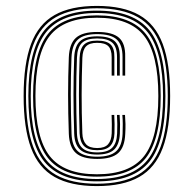

<svg xmlns="http://www.w3.org/2000/svg" viewBox="-20 -625 656 650"><path d="M308 5Q219.5 5 164.9 -25.9Q110.2 -56.8 85.1 -124Q60 -191.2 60 -300Q60 -409 85.1 -476.1Q110.2 -543.2 164.9 -574.1Q219.5 -605 308 -605Q396.8 -605 451.2 -574.1Q505.8 -543.2 530.9 -476.1Q556 -409 556 -300Q556 -191.2 530.9 -124Q505.8 -56.8 451.2 -25.9Q396.8 5 308 5ZM308 -3Q393.8 -3 446.6 -33Q499.5 -63 523.8 -128.5Q548 -194 548 -300Q548 -406.2 523.8 -471.6Q499.5 -537 446.6 -567Q393.8 -597 308 -597Q222.2 -597 169.4 -567Q116.5 -537 92.2 -471.6Q68 -406.2 68 -300Q68 -194 92.2 -128.5Q116.5 -63 169.4 -33Q222.2 -3 308 -3ZM308 -11Q183.8 -11 129.9 -78.1Q76 -145.2 76 -300Q76 -455 129.9 -522Q183.8 -589 308 -589Q432.2 -589 486.1 -522Q540 -455 540 -300Q540 -145.2 486.1 -78.1Q432.2 -11 308 -11ZM308 -19Q428 -19 480 -84.2Q532 -149.5 532 -300Q532 -450.5 480 -515.8Q428 -581 308 -581Q188 -581 136 -515.8Q84 -450.5 84 -300Q84 -149.5 136 -84.2Q188 -19 308 -19ZM308 -27Q192.2 -27 142.1 -90.4Q92 -153.8 92 -300Q92 -446.2 142.1 -509.6Q192.2 -573 308 -573Q423.8 -573 473.9 -509.6Q524 -446.2 524 -300Q524 -153.8 473.9 -90.4Q423.8 -27 308 -27ZM308 -35Q419.5 -35 467.8 -96.5Q516 -158 516 -300Q516 -442 467.8 -503.5Q419.5 -565 308 -565Q196.8 -565 148.4 -503.5Q100 -442 100 -300Q100 -158 148.4 -96.5Q196.8 -35 308 -35ZM309.2 -87Q259.5 -87 237.1 -106.8Q214.8 -126.5 213 -171.8Q210.5 -243.2 210.5 -304.8Q210.5 -366.2 213 -431Q214.8 -477 237 -496.9Q259.2 -516.8 308.8 -516.8Q360.8 -516.8 382.9 -497.2Q405 -477.8 403.8 -432.5Q403.8 -419 403.8 -402.8Q403.8 -386.5 403.8 -369H394.8Q394.8 -385 394.8 -401Q394.8 -417 394.8 -432.2Q394.8 -473.8 374.9 -491.6Q355 -509.5 308.8 -509.5Q264 -509.5 243.9 -491.2Q223.8 -473 222 -430.5Q219.5 -366 219.6 -304.8Q219.8 -243.5 222.2 -172.2Q223.5 -131 243.8 -112.8Q264 -94.5 309.2 -94.5Q353.2 -94.5 373.2 -112.8Q393.2 -131 395 -172.2Q395.8 -189.8 395.6 -205Q395.5 -220.2 394.2 -235.8H403.2Q404.5 -220.5 404.8 -205Q405 -189.5 404 -171.8Q402.2 -126.5 380.2 -106.8Q358.2 -87 309.2 -87ZM309.2 -101.8Q269 -101.8 250.8 -118.8Q232.5 -135.8 231.2 -172.8Q228.8 -244 228.8 -304.8Q228.8 -365.5 231.2 -430.2Q232.8 -468.8 250.8 -485.4Q268.8 -502 308.8 -502Q350.5 -502 368.2 -485.8Q386 -469.5 385.5 -432Q385.5 -417 385.5 -401.1Q385.5 -385.2 385.5 -369H376.2Q376.2 -385 376.2 -400.6Q376.2 -416.2 376.2 -432Q376.2 -465.5 360.6 -480.1Q345 -494.8 308.8 -494.8Q273.5 -494.8 257.6 -479.8Q241.8 -464.8 240.5 -429.8Q238 -365 238 -304.6Q238 -244.2 240.5 -173.2Q241.8 -140.2 257.8 -124.6Q273.8 -109 309.2 -109Q344 -109 359.6 -124.6Q375.2 -140.2 376.5 -173Q377.2 -189.8 377.1 -204.8Q377 -219.8 376 -235.8H385Q386.2 -219.8 386.4 -204.8Q386.5 -189.8 385.8 -172.8Q384.2 -135.8 366.5 -118.8Q348.8 -101.8 309.2 -101.8ZM309.2 -116.5Q278.2 -116.5 264.5 -130.6Q250.8 -144.8 249.5 -173.5Q247.2 -244.8 247.2 -304.8Q247.2 -364.8 249.5 -429.2Q250.8 -460.5 264.5 -474Q278.2 -487.5 308.8 -487.5Q340.8 -487.5 354.2 -474.5Q367.8 -461.5 367.2 -431.8Q367.2 -416.5 367.2 -400.9Q367.2 -385.2 367.2 -369H358Q358 -385.2 358 -400.8Q358 -416.2 358 -431.5Q358 -457.5 346.6 -468.8Q335.2 -480 308.8 -480Q283 -480 271.4 -468.1Q259.8 -456.2 258.8 -428.8Q256.5 -364.2 256.4 -304.8Q256.2 -245.2 258.8 -174Q259.5 -149.5 271.2 -136.6Q283 -123.8 309.2 -123.8Q334.5 -123.8 345.9 -136.6Q357.2 -149.5 358.2 -174Q358.8 -189.8 358.6 -204.6Q358.5 -219.5 357.8 -235.8H366.8Q367.8 -219.8 367.9 -204.8Q368 -189.8 367.5 -173.5Q366.5 -144.8 352.9 -130.6Q339.2 -116.5 309.2 -116.5Z"/></svg>

Font: Big Shoulders Inline Text Thin
Style: Regular
Weight: 100
Designer: Patric King
Foundry: XO Type Co
Version: Version 2.002